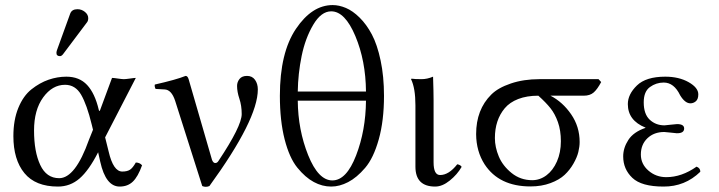

<svg xmlns="http://www.w3.org/2000/svg" viewBox="-20 -718 2806 749"><path d="M282.2 -682.1Q298.3 -682.1 311.3 -671.6Q324.2 -661.1 324.2 -647Q324.2 -635.7 317.9 -628.9L226.1 -506.8Q220.2 -499 213.9 -499Q199.7 -499 200.2 -512.2Q200.2 -516.1 202.1 -522L253.9 -665Q260.3 -682.1 282.2 -682.1ZM390.1 -182.1 403.8 -127Q421.9 -48.8 457 -48.8Q476.1 -48.8 487.1 -55.9Q498 -63 509.8 -84Q524.9 -84 534.2 -73.2Q518.1 -28.3 498 -9.3Q478 9.8 446.8 9.8Q392.6 9.8 371.1 -86.9L362.8 -124Q326.7 -53.2 290.3 -21.7Q253.9 9.8 206.1 9.8Q118.2 9.8 75.2 -42.7Q32.2 -95.2 32.2 -187Q32.2 -250 51.5 -297.1Q70.8 -344.2 102.8 -369.6Q134.8 -395 169.4 -407Q204.1 -418.9 238.8 -418.9Q289.6 -418.9 319.8 -386.5Q350.1 -354 365.2 -290Q367.2 -280.8 370.6 -288.6Q371.1 -289.6 371.6 -291.5L417 -414.1Q423.8 -414.1 439.9 -411.6Q456.1 -409.2 463.1 -409.2Q470.2 -409.2 487.1 -411.6Q503.9 -414.1 509.8 -414.1ZM342.8 -211.9 337.9 -231.9Q318.8 -310.1 296.4 -348.6Q273.9 -387.2 233.9 -387.2Q184.1 -387.2 148.4 -338.1Q112.8 -289.1 112.8 -209Q112.8 -126 137 -74.5Q161.1 -22.9 210.9 -22.9Q273.9 -22.9 327.1 -172.9Z M663.1 -325.2Q648.9 -368.2 622.1 -369.1L586.9 -371.1Q582 -380.9 584 -388.2Q668 -407.2 704.1 -421.9Q711.9 -421.9 715.8 -409.2L807.1 -94.2Q812 -82 819.6 -82Q827.1 -82 832 -89.8Q922.9 -226.1 922.9 -272.9Q922.9 -306.2 913.8 -333Q904.8 -359.9 904.8 -382.8Q904.8 -397.9 914.3 -409.9Q923.8 -421.9 943.8 -421.9Q963.9 -421.9 974.9 -406.5Q985.8 -391.1 985.8 -369.1Q985.8 -252 796.9 7.8Q782.7 13.7 769 7.8Z M1407.7 -360.8Q1406.7 -481 1366.2 -577.4Q1325.7 -673.8 1272 -673.8Q1232.9 -673.8 1201.9 -621.3Q1170.9 -568.8 1156.7 -499.5Q1142.6 -430.2 1141.6 -360.8ZM1407.7 -325.2H1141.6Q1142.6 -211.4 1182.1 -112.8Q1221.7 -14.2 1276.6 -14.2Q1331.5 -14.2 1369.1 -111.6Q1406.7 -209 1407.7 -325.2ZM1071.8 -344.2Q1071.8 -512.2 1134.3 -605.2Q1196.8 -698.2 1277.8 -698.2Q1302.7 -698.2 1329.3 -687Q1356 -675.8 1382.8 -649.4Q1409.7 -623 1430.7 -583.5Q1451.7 -543.9 1464.8 -481.9Q1478 -419.9 1478 -344.2Q1478 -247.1 1457.5 -174.1Q1437 -101.1 1404.3 -63Q1371.6 -24.9 1338.1 -7.6Q1304.7 9.8 1272 9.8Q1236.8 9.8 1203.9 -8.1Q1170.9 -25.9 1139.9 -64Q1108.9 -102.1 1090.3 -174.6Q1071.8 -247.1 1071.8 -344.2Z M1600.6 -307.1Q1600.6 -374 1583.5 -409.2L1585.4 -411.1Q1597.7 -409.2 1624.5 -409.2Q1646.5 -409.2 1669.4 -418.9Q1671.4 -357.9 1671.4 -327.1V-85Q1671.4 -35.2 1696.8 -35.2Q1731 -35.2 1763.7 -77.1Q1765.6 -76.7 1768.1 -76.2Q1778.3 -72.8 1780.8 -66.9Q1763.7 -37.1 1734.6 -13.7Q1705.6 9.8 1677.7 9.8Q1600.6 9.8 1600.6 -67.9Z M2257.3 -344.7H2127.4Q2174.8 -320.3 2208 -272.2Q2241.2 -224.1 2241.2 -164.1Q2241.2 -146 2236.1 -125Q2231 -104 2217 -79.6Q2203.1 -55.2 2182.6 -35.9Q2162.1 -16.6 2127.4 -3.7Q2092.8 9.3 2049.3 9.3Q1927.2 9.3 1870.6 -76.7Q1837.9 -127.4 1837.4 -194.8Q1837.4 -290.5 1896.5 -349.1Q1922.9 -375.5 1972.7 -392.3Q2022.5 -409.2 2084.5 -409.2H2314.9L2325.2 -397.9Q2310.5 -370.1 2296.1 -357.4Q2281.7 -344.7 2257.3 -344.7ZM2056.2 -15.1Q2086.4 -15.1 2111.8 -34.2Q2137.2 -53.2 2152.6 -88.1Q2168 -123 2168 -167Q2168 -209 2156.5 -241.5Q2145 -273.9 2127.4 -295.9Q2109.9 -317.9 2080.1 -344.7Q2035.2 -344.7 2001.7 -331.8Q1968.3 -318.8 1949 -295.7Q1929.7 -272.5 1920.2 -243.7Q1910.6 -214.8 1910.6 -179.4Q1910.6 -144 1925.8 -107.7Q1940.9 -71.3 1975.6 -43.2Q2010.3 -15.1 2056.2 -15.1Z M2480 -115.2Q2480 -78.1 2509.5 -52.5Q2539.1 -26.9 2579.1 -26.9Q2639.2 -26.9 2697.3 -67.9Q2712.4 -62 2711.9 -47.9Q2651.9 10.3 2568.4 9.8Q2482.4 9.8 2446.8 -24.2Q2411.1 -58.1 2411.1 -107.9Q2411.1 -141.1 2431.2 -172.1Q2451.2 -203.1 2498 -219.2V-220.2Q2429.2 -248 2429.2 -312Q2429.2 -350.1 2464.6 -384.5Q2500 -418.9 2575.2 -418.9Q2628.4 -418.9 2666.3 -397.5Q2704.1 -376 2704.1 -350.1Q2704.1 -331.1 2694.6 -323Q2685.1 -314.9 2673.3 -314.9Q2652.3 -314.9 2633.3 -346.2Q2609.4 -396 2569.3 -396Q2539.6 -396 2515.4 -378.4Q2491.2 -360.8 2491.2 -318.8Q2491.2 -272.9 2514.6 -251Q2538.1 -229 2572.3 -229L2595.2 -231.4Q2618.2 -233.9 2621.1 -233.9Q2648.9 -233.9 2648.9 -216.8Q2648.9 -197.8 2620.1 -198.2Q2616.2 -198.2 2596.2 -200.7Q2576.2 -203.1 2571.3 -203.1Q2531.2 -203.1 2505.6 -178.7Q2480 -154.3 2480 -115.2Z"/></svg>

Font: Linux Libertine Display
Style: Regular
Weight: 400
Designer: Philipp H. Poll
Foundry: Philipp H. Poll
Version: Version 5.0.9